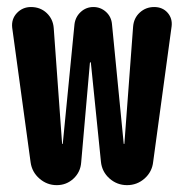

<svg xmlns="http://www.w3.org/2000/svg" viewBox="-20 -540 540 560"><path d="M429.7 -519.5Q454.1 -519.5 468.8 -502.9Q483.4 -486.3 480.5 -462.9L426.8 -68.4Q423.8 -39.1 401.9 -19.5Q379.9 0 350.6 0Q321.3 0 299.3 -19.5Q277.3 -39.1 274.4 -68.4L245.1 -356.4Q245.1 -358.4 244.1 -358.4Q242.2 -358.4 242.2 -356.4L216.8 -66.4Q214.8 -38.1 194.3 -19Q173.8 0 145.5 0Q117.2 0 95.2 -19Q73.2 -38.1 69.3 -66.4L15.6 -459Q12.7 -484.4 29.3 -502Q45.9 -519.5 70.3 -519.5Q97.7 -519.5 116.2 -502Q134.8 -484.4 136.7 -458L161.1 -121.1Q161.1 -120.1 162.1 -120.1Q163.1 -120.1 163.1 -121.1L197.3 -469.7Q200.2 -491.2 215.8 -505.4Q231.4 -519.5 252.4 -519.5Q273.4 -519.5 289.1 -505.4Q304.7 -491.2 306.6 -469.7L340.8 -121.1Q340.8 -120.1 341.8 -120.1Q342.8 -120.1 342.8 -121.1L368.2 -461.9Q370.1 -487.3 387.7 -503.4Q405.3 -519.5 429.7 -519.5Z"/></svg>

Font: Rounded-X Mgen+ 2m bold
Style: Bold
Weight: 700
Designer: [Source Han Sans]
Ryoko NISHIZUKA  (kana & ideographs); Paul D. Hunt (Latin, Greek & Cyrillic); Wenlong ZHANG  (bopomofo
Version: Version 1.059.20150602